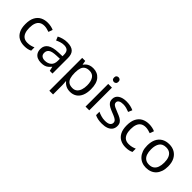

<svg xmlns="http://www.w3.org/2000/svg" viewBox="136 -1852 3207 3207"><g transform="rotate(45 1739.0 -248.5)"><path d="M300 10Q229 10 173.5 -19Q118 -48 86.5 -109Q55 -170 55 -265Q55 -364 88 -426Q121 -488 177.5 -517Q234 -546 306 -546Q347 -546 385 -537.5Q423 -529 447 -517L420 -444Q396 -453 364 -461Q332 -469 304 -469Q250 -469 215 -446Q180 -423 163 -378Q146 -333 146 -266Q146 -202 163 -157Q180 -112 214 -89Q248 -66 299 -66Q343 -66 376.5 -75Q410 -84 438 -97V-19Q411 -5 378.5 2.5Q346 10 300 10Z M768 -545Q866 -545 913 -502Q960 -459 960 -365V0H896L879 -76H875Q852 -47 827.5 -27.5Q803 -8 771.5 1Q740 10 695 10Q647 10 608.5 -7Q570 -24 548 -59.5Q526 -95 526 -149Q526 -229 589 -272.5Q652 -316 783 -320L874 -323V-355Q874 -422 845 -448Q816 -474 763 -474Q721 -474 683 -461.5Q645 -449 612 -433L585 -499Q620 -518 668 -531.5Q716 -545 768 -545ZM794 -259Q694 -255 655.5 -227Q617 -199 617 -148Q617 -103 644.5 -82Q672 -61 715 -61Q783 -61 828 -98.5Q873 -136 873 -214V-262Z M1381 -546Q1480 -546 1540.5 -477Q1601 -408 1601 -269Q1601 -178 1573.5 -115.5Q1546 -53 1496.5 -21.5Q1447 10 1380 10Q1339 10 1307 -1Q1275 -12 1252.5 -29.5Q1230 -47 1214 -68H1208Q1210 -51 1212 -25Q1214 1 1214 20V240H1126V-536H1198L1210 -463H1214Q1230 -486 1252.5 -505Q1275 -524 1306.5 -535Q1338 -546 1381 -546ZM1365 -472Q1311 -472 1278 -451.5Q1245 -431 1230 -390Q1215 -349 1214 -286V-269Q1214 -203 1228 -157Q1242 -111 1275.5 -87Q1309 -63 1367 -63Q1416 -63 1447.5 -90Q1479 -117 1494.5 -163.5Q1510 -210 1510 -270Q1510 -362 1474.5 -417Q1439 -472 1365 -472Z M1829 -536V0H1741V-536ZM1786 -737Q1806 -737 1821.5 -723.5Q1837 -710 1837 -681Q1837 -653 1821.5 -639Q1806 -625 1786 -625Q1764 -625 1749 -639Q1734 -653 1734 -681Q1734 -710 1749 -723.5Q1764 -737 1786 -737Z M2348 -148Q2348 -96 2322 -61Q2296 -26 2248 -8Q2200 10 2134 10Q2078 10 2037.5 1Q1997 -8 1966 -24V-104Q1998 -88 2043.5 -74.5Q2089 -61 2136 -61Q2203 -61 2233 -82.5Q2263 -104 2263 -140Q2263 -160 2252 -176Q2241 -192 2212.5 -208Q2184 -224 2131 -244Q2079 -264 2042 -284Q2005 -304 1985 -332Q1965 -360 1965 -404Q1965 -472 2020.5 -509Q2076 -546 2166 -546Q2215 -546 2257.5 -536.5Q2300 -527 2337 -510L2307 -440Q2273 -454 2236 -464Q2199 -474 2160 -474Q2106 -474 2077.5 -456.5Q2049 -439 2049 -409Q2049 -387 2062 -371.5Q2075 -356 2105.5 -341.5Q2136 -327 2187 -307Q2238 -288 2274 -268Q2310 -248 2329 -219.5Q2348 -191 2348 -148Z M2693 10Q2622 10 2566.5 -19Q2511 -48 2479.5 -109Q2448 -170 2448 -265Q2448 -364 2481 -426Q2514 -488 2570.5 -517Q2627 -546 2699 -546Q2740 -546 2778 -537.5Q2816 -529 2840 -517L2813 -444Q2789 -453 2757 -461Q2725 -469 2697 -469Q2643 -469 2608 -446Q2573 -423 2556 -378Q2539 -333 2539 -266Q2539 -202 2556 -157Q2573 -112 2607 -89Q2641 -66 2692 -66Q2736 -66 2769.5 -75Q2803 -84 2831 -97V-19Q2804 -5 2771.5 2.5Q2739 10 2693 10Z M3424 -269Q3424 -202 3406.5 -150.5Q3389 -99 3356.5 -63Q3324 -27 3277.5 -8.5Q3231 10 3174 10Q3121 10 3076 -8.5Q3031 -27 2998 -63Q2965 -99 2946.5 -150.5Q2928 -202 2928 -269Q2928 -358 2958 -419.5Q2988 -481 3044 -513.5Q3100 -546 3177 -546Q3250 -546 3305.5 -513.5Q3361 -481 3392.5 -419.5Q3424 -358 3424 -269ZM3019 -269Q3019 -206 3035.5 -159.5Q3052 -113 3087 -88Q3122 -63 3176 -63Q3230 -63 3265 -88Q3300 -113 3316.5 -159.5Q3333 -206 3333 -269Q3333 -333 3316 -378Q3299 -423 3264.5 -447.5Q3230 -472 3175 -472Q3093 -472 3056 -418Q3019 -364 3019 -269Z"/></g></svg>

Font: Noto Sans Khmer
Style: Regular
Weight: 400
Designer: Danh Hong and the Monotype Design Team
Foundry: Monotype Imaging Inc.
Version: Version 2.003